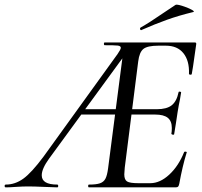

<svg xmlns="http://www.w3.org/2000/svg" viewBox="-81 -808 871 828"><path d="M-56 -12Q-16 -12 19.5 -37.5Q55 -63 107 -133L426 -575Q440 -595 440 -602Q440 -610 426.5 -611.5Q413 -613 371 -613Q367 -613 367 -619Q367 -625 371 -625H759Q767 -625 765 -616L756 -553Q754 -538 751.5 -521.5Q749 -505 746 -489Q745 -485 739 -486Q733 -487 734 -490Q736 -546 710 -578.5Q684 -611 634 -611H602Q555 -611 537.5 -597Q520 -583 515 -543L457 -85Q455 -63 455 -56Q455 -33 467 -25.5Q479 -18 515 -18H567Q609 -18 649 -55Q689 -92 713 -152Q715 -155 720.5 -154Q726 -153 724 -150Q706 -92 692 -15Q690 -6 687 -3Q684 0 676 0H303Q299 0 299 -6Q299 -12 303 -12Q334 -12 350 -17.5Q366 -23 373.5 -37Q381 -51 385 -81L454 -613L480 -602L130 -123Q99 -80 99 -52Q99 -12 166 -12Q170 -12 170 -6Q170 0 166 0Q150 0 110 -2Q66 -4 40 -4Q17 -4 -13 -2Q-39 0 -56 0Q-61 0 -61 -6Q-61 -12 -56 -12ZM282 -337H467L470 -314H264ZM666 -227Q663 -227 660.5 -228.5Q658 -230 658 -231Q660 -240 660 -256Q660 -286 642.5 -300Q625 -314 588 -314H448L451 -337H595Q638 -337 659.5 -354Q681 -371 689 -410Q689 -413 693 -413Q696 -413 698.5 -411.5Q701 -410 700 -409Q695 -376 690 -354L685 -325Q679 -287 677 -272L670 -229Q670 -227 666 -227ZM528 -678Q524 -678 523 -682.5Q522 -687 525 -689Q561 -709 628 -755Q660 -777 676 -787Q681 -790 704 -783Q727 -776 744 -767Q761 -758 752 -756Q690 -741 638.5 -722.5Q587 -704 530 -679Z"/></svg>

Font: Cormorant Infant Medium
Style: Italic
Weight: 500
Italic angle: -10°
Designer: Christian Thalmann (Catharsis Fonts)
Foundry: Catharsis Fonts
Version: Version 4.000